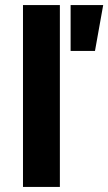

<svg xmlns="http://www.w3.org/2000/svg" viewBox="-20 -740 428 760"><path d="M71 0V-720H217V0ZM259.5 -538.5V-720H388.5L356 -538.5Z"/></svg>

Font: Geologica Cursive SemiBold
Style: Regular
Weight: 600
Designer: Sindre Bremnes, Frode Helland
Foundry: Monokrom Skriftforlag AS
Version: Version 1.010;gftools[0.9.28]